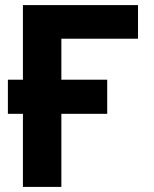

<svg xmlns="http://www.w3.org/2000/svg" viewBox="-20 -734 603 754"><path d="M70 0H221V-287H401V-421H221V-582H522V-714H70V-421H11V-287H70Z"/></svg>

Font: Noto Sans Mono SemiCondensed ExtraBold
Style: Regular
Weight: 800
Width: 4
Designer: Monotype Design Team
Foundry: Monotype Imaging Inc.
Version: Version 2.014